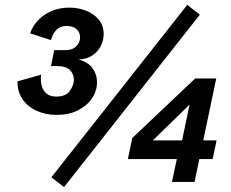

<svg xmlns="http://www.w3.org/2000/svg" viewBox="-20 -742 944 783"><path d="M211.4 -273.4Q165.5 -273.4 128.9 -290.3Q92.3 -307.1 71.5 -337.9Q50.8 -368.7 51.3 -410.2L147.9 -437.5Q144.5 -413.6 149.7 -393.3Q154.8 -373 169.4 -360.6Q184.1 -348.1 210 -348.1Q248 -348.1 264.6 -371.1Q281.2 -394 281.2 -417.5Q281.2 -439 265.9 -455.8Q250.5 -472.7 208.5 -472.7H188L201.2 -537.6H247.1Q275.4 -537.6 291 -553.2Q306.6 -568.8 306.6 -589.8Q306.6 -609.9 292.2 -623Q277.8 -636.2 252 -636.2Q227.1 -636.2 211.9 -622.1Q196.8 -607.9 187.5 -578.6L103 -606Q112.3 -634.3 134.3 -658.2Q156.2 -682.1 189.2 -696.5Q222.2 -710.9 262.7 -710.9Q298.8 -710.9 330.8 -698.5Q362.8 -686 382.8 -661.9Q402.8 -637.7 402.8 -603.5Q402.8 -578.1 390.9 -554.4Q378.9 -530.8 356.2 -515.6Q333.5 -500.5 300.3 -499.5Q339.4 -488.8 357.4 -463.9Q375.5 -439 375.5 -406.7Q375.5 -371.1 355 -340.8Q334.5 -310.5 297.6 -292Q260.7 -273.4 211.4 -273.4ZM241.2 21 189.5 -19 743.7 -722.2 794.9 -682.1ZM681.2 0 707.5 -123.5 716.3 -139.6 762.2 -358.9 785.6 -347.2 571.8 -138.7 564 -169.4H863.3L847.2 -93.3H501.5L519.5 -179.2L775.9 -421.9H861.8L773.4 0Z"/></svg>

Font: Schibsted Grotesk SemiBold
Style: Italic
Weight: 600
Italic angle: -12°
Designer: Bakken & Baeck AS, Henrik Kongsvoll
Foundry: Schibsted ASA
Version: Version 1.100;gftools[0.9.25]